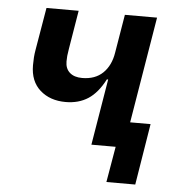

<svg xmlns="http://www.w3.org/2000/svg" viewBox="-49 -563 698 749"><g transform="rotate(5 300.0 -188.0)"><path d="M419 0H324L367 -259H362Q334 -205 297 -181Q260 -157 209 -157Q148 -157 109 -191.5Q70 -226 70 -289Q70 -305 71 -319.5Q72 -334 75 -351L103 -516H229L204 -365Q201 -348 200 -337Q199 -326 199 -315Q199 -287 216.5 -271.5Q234 -256 265 -256Q316 -256 346.5 -285.5Q377 -315 385 -366L410 -516H536L467 -100H547L508 140H395Z"/></g></svg>

Font: IBM Plex Mono SemiBold
Style: Italic
Weight: 600
Italic angle: -9°
Monospace: yes
Designer: Mike Abbink, Paul van der Laan, Pieter van Rosmalen
Foundry: Bold Monday
Version: Version 2.3